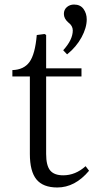

<svg xmlns="http://www.w3.org/2000/svg" viewBox="-20 -807 415 841"><path d="M273.9 -568.8 256.8 -586.9Q298.8 -632.8 298.8 -673.8Q298.8 -694.3 278.8 -709Q259.8 -725.6 259.8 -746.1Q259.8 -764.6 272.9 -775.9Q286.1 -787.1 304.2 -787.1Q332 -787.1 345.9 -767.6Q359.9 -748 359.9 -722.2Q359.9 -685.5 337.2 -643.6Q314.5 -601.6 273.9 -568.8ZM231 14.2Q168.5 14.2 139.6 -21.2Q110.8 -56.6 110.8 -132.8V-472.2H34.2V-500Q84.5 -501.5 109.1 -535.4Q133.8 -569.3 141.1 -653.8L174.8 -658.2L182.1 -653.8V-507.8H336.9V-472.2H182.1V-132.8Q182.1 -82 199.7 -60.5Q217.3 -39.1 256.8 -39.1Q310.5 -39.1 355 -79.1L370.1 -59.1Q308.6 14.2 231 14.2Z"/></svg>

Font: Literata Light
Style: Regular
Weight: 300
Designer: Latin by Veronika Burian and Jose Scaglione. Greek by Irene Vlachou. Cyrillic by Vera Evstafieva.
Foundry: TypeTogether
Version: Version 3.021